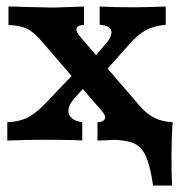

<svg xmlns="http://www.w3.org/2000/svg" viewBox="-20 -437 558 597"><path d="M297.6 -90.7 108.6 -309.8Q85 -337.5 64.5 -347.5Q43.9 -357.4 6.4 -359.4V-416.7Q25.6 -416.7 56.6 -415.4Q119.1 -413.9 145.1 -413.5Q159 -413.5 220.4 -415.9Q230.8 -416.7 241.2 -416.7V-359.4Q229.3 -359.4 223 -355.1Q216.7 -350.9 217.9 -343.1Q219 -335.4 226.8 -325.9L414.9 -107.3Q435.8 -83.1 459 -71.2Q482.1 -59.4 512.1 -57.3V0Q494.6 -0.4 467.2 -1.6Q416.1 -3.2 386.5 -3.2Q341.7 -3.2 308.2 -0.8Q295.6 -0.8 283.1 0V-57.3Q295.4 -57.3 301.5 -61.8Q307.6 -66.2 306.6 -74Q305.7 -81.8 297.6 -90.7ZM126.4 -120.8 221.1 -220.2 256.6 -181.5 210.8 -130.7Q195.7 -113.6 193.1 -97.9Q190.5 -82.1 201.7 -71Q212.9 -59.9 235.8 -56.8V0Q208.3 -2.4 112.8 -2.4Q62.8 -2.4 2.7 0V-56.8Q41.3 -58.6 67.2 -72.1Q93.1 -85.6 126.4 -120.8ZM262.1 -246.2 307.3 -299Q322.4 -316.2 325.8 -329.5Q329.2 -342.8 320.2 -350.7Q311.3 -358.6 289.9 -359.9V-416.7Q330.7 -414.3 395.9 -414.3Q426.4 -414.3 495.3 -416.7V-359.9Q458.6 -356.8 433 -342.7Q407.4 -328.7 376.8 -293.7L298.9 -205.7ZM325.7 -2.4 429.8 -57.3H516.9Q513.6 -16.5 513.3 41.7Q512.9 100 514.9 139.9H456.1Q447 79 434 49.6Q421.1 20.3 397 9.1Q372.8 -2 325.7 -2.4Z"/></svg>

Font: Playfair Micro SmCond SmLight
Style: Regular
Weight: 360
Width: 4
Designer: Claus Eggers Sørensen
Foundry: Claus Eggers Sørensen
Version: Version 2.100;Glyphs 3.2 (3219)